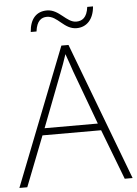

<svg xmlns="http://www.w3.org/2000/svg" viewBox="-60 -950 710 995"><g transform="rotate(-5 295.0 -452.0)"><path d="M129 -800H159C166 -856 191 -871 219 -871C275 -871 302 -799 368 -799C420 -799 457 -837 462 -904H432C425 -848 399 -833 369 -833C318 -833 286 -904 222 -904C168 -904 134 -869 129 -800ZM548 0H589L318 -716H281L0 0H41L143 -261H448ZM330 -578 434 -297H157L265 -578C275 -604 288 -638 298 -670C310 -636 323 -600 330 -578Z"/></g></svg>

Font: Noto Sans Malayalam ExtraLight
Style: Regular
Weight: 200
Designer: Jelle Bosma - Monotype Design Team
Foundry: Monotype Imaging Inc.
Version: Version 2.104